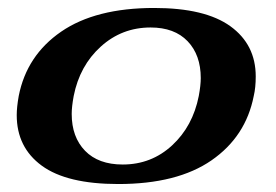

<svg xmlns="http://www.w3.org/2000/svg" viewBox="-20 -452 693 482"><path d="M22 -163Q22 -183 27 -211Q47 -313 133.5 -372.5Q220 -432 367 -432Q495 -432 558.5 -386Q622 -340 622 -260Q622 -232 617 -211Q597 -109 511 -49.5Q425 10 277 10Q148 10 85 -36Q22 -82 22 -163ZM479 -211Q484 -238 484 -256Q484 -314 451 -348.5Q418 -383 358 -383Q286 -383 233 -335Q180 -287 165 -211Q160 -184 160 -166Q160 -108 193.5 -73.5Q227 -39 288 -39Q360 -39 412 -87Q464 -135 479 -211Z"/></svg>

Font: Trirong
Style: Bold Italic
Weight: 700
Italic angle: -12°
Designer: Katatrad Team
Foundry: CadsonDemak
Version: Version 1.001